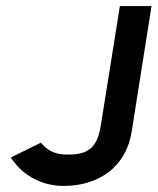

<svg xmlns="http://www.w3.org/2000/svg" viewBox="-20 -600 518 631"><path d="M15 -82 26 -68C60 -23 117 11 189 11C300 11 394 -47 413 -169L478 -580H374L311 -186C300 -117 271 -92 206 -92C167 -91 141 -102 121 -124L114 -131Z"/></svg>

Font: Charger Sport
Style: BlkNrwObl
Weight: 900
Designer: Jasper
Foundry: Cannot Into Space Fonts
Version: Version 1.1